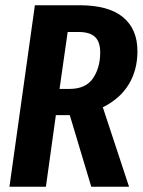

<svg xmlns="http://www.w3.org/2000/svg" viewBox="-20 -712 547 732"><path d="M372 -303 472 0H328L246 -273H193L155 0H16L113 -692H283Q394 -692 449 -646.5Q504 -601 504 -517Q504 -445 471 -390.5Q438 -336 372 -303ZM207 -373H245Q307 -373 334.5 -413.5Q362 -454 362 -512Q362 -553 342 -571.5Q322 -590 280 -590H238Z"/></svg>

Font: Fira Sans Compressed SemiBold
Style: Italic
Weight: 600
Width: 1
Italic angle: -8°
Designer: bBox Type GmbH & Carrois Corporate GbR & Edenspiekermann AG
Foundry: bBox Type GmbH & Carrois Corporate GbR & Edenspiekermann AG
Version: Version 4.301